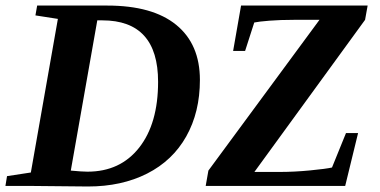

<svg xmlns="http://www.w3.org/2000/svg" viewBox="-27 -675 1380 697"><path d="M546.9 -377.9Q546.9 -601.1 344.2 -601.1H326.2L230 -55.7Q271.5 -51.8 290.5 -51.8Q409.7 -51.8 478.3 -139.2Q546.9 -226.6 546.9 -377.9ZM362.3 -654.8Q526.9 -654.8 612.8 -584.7Q698.7 -514.6 698.7 -384.8Q698.7 -268.1 649.2 -179.9Q599.6 -91.8 507.1 -44.9Q414.6 2 292.5 2L87.9 0H-7.3L-1.5 -35.6L85 -48.8L183.1 -606.4L101.6 -619.1L107.9 -654.8ZM1132.8 -603H1039.1Q990.7 -603 951.2 -599.9Q911.6 -596.7 896 -593.3L862.8 -490.2H819.3L848.1 -654.8H1307.6L1298.3 -603L896.5 -50.8H987.8Q1041 -50.8 1098.9 -56.4Q1156.7 -62 1178.2 -66.9L1229 -191.9H1272.9L1226.1 0H719.7L729.5 -55.7Z"/></svg>

Font: Liberation Serif
Style: Bold Italic
Weight: 700
Italic angle: -16.333°
Designer: Steve Matteson
Foundry: Ascender Corporation
Version: Version 2.1.5